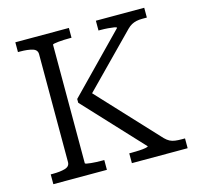

<svg xmlns="http://www.w3.org/2000/svg" viewBox="-104 -819 953 928"><g transform="rotate(-15 373.0 -355.0)"><path d="M51 0V-49H62Q99 -49 123 -56Q147 -63 147 -85V-625Q147 -647 123 -654Q99 -661 62 -661H51V-710H319V-661H310Q296 -661 281 -660.5Q266 -660 253 -658.5Q240 -657 232 -655.5Q224 -654 224 -651V-59Q224 -56 232 -54.5Q240 -53 253 -51.5Q266 -50 281 -49.5Q296 -49 310 -49H319V0ZM444 0V-49H455Q475 -49 494 -50Q513 -51 526 -53.5Q539 -56 539 -59L269 -349V-368L544 -650Q544 -654 532 -656Q520 -658 501.5 -659.5Q483 -661 463 -661H454V-710H696V-661H674Q656 -661 643 -658Q630 -655 619 -649Q608 -643 597 -632L325 -355L327 -396L624 -77Q636 -65 647.5 -59Q659 -53 673.5 -51Q688 -49 708 -49H723V0Z"/></g></svg>

Font: Roboto Serif Light
Style: Regular
Weight: 300
Designer: Greg Gazdowicz
Foundry: Commercial Type
Version: Version 1.008